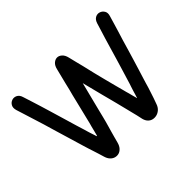

<svg xmlns="http://www.w3.org/2000/svg" viewBox="-146 -931 1179 1179"><g transform="rotate(-45 444.0 -341.0)"><path d="M123 -653Q116 -677 99 -685.5Q82 -694 65 -688.5Q48 -683 39 -667Q30 -651 37 -627Q44 -606 53.5 -574.5Q63 -543 74 -509Q85 -475 94 -445Q106 -404 118 -363.5Q130 -323 141.5 -285Q153 -247 163 -213Q168 -196 173 -179.5Q178 -163 183 -147Q188 -131 193.5 -114.5Q199 -98 204.5 -80Q210 -62 216 -42Q222 -22 234 -9.5Q246 3 261 7Q276 11 290.5 7Q305 3 317 -10Q329 -23 335 -45Q341 -67 346 -86Q351 -105 356 -122Q361 -139 365.5 -155Q370 -171 374.5 -187Q379 -203 383 -220Q388 -241 394.5 -266.5Q401 -292 408.5 -322Q416 -352 425 -387Q434 -422 444 -462Q451 -491 462 -511Q473 -531 482 -547Q491 -563 495 -581.5Q499 -600 493 -626Q487 -652 472.5 -665Q458 -678 442 -678Q426 -678 411.5 -665.5Q397 -653 391 -627Q385 -602 389 -583Q393 -564 402.5 -547Q412 -530 423 -509.5Q434 -489 441 -460Q451 -420 460 -385Q469 -350 476.5 -320Q484 -290 491 -264.5Q498 -239 503 -218Q507 -201 511.5 -184Q516 -167 520 -150Q524 -133 528.5 -115.5Q533 -98 537.5 -79.5Q542 -61 546 -41Q551 -22 562.5 -10Q574 2 589.5 5.5Q605 9 621 5Q637 1 650.5 -11Q664 -23 671 -43Q679 -63 685 -82Q691 -101 697 -118.5Q703 -136 708 -152.5Q713 -169 717.5 -185Q722 -201 727 -216Q736 -245 745 -274Q754 -303 763 -333Q772 -363 782 -396.5Q792 -430 803 -468Q812 -496 820.5 -524.5Q829 -553 837 -579.5Q845 -606 851 -627Q859 -651 849.5 -667Q840 -683 823 -688.5Q806 -694 789.5 -685.5Q773 -677 765 -653Q759 -632 750.5 -605.5Q742 -579 733 -549Q724 -519 715 -488Q705 -453 694 -416.5Q683 -380 673 -346.5Q663 -313 655 -287.5Q647 -262 643 -248Q640 -239 637 -230Q634 -221 631 -211.5Q628 -202 625.5 -193.5Q623 -185 621 -178Q619 -171 617 -166Q616 -161 615 -158.5Q614 -156 613.5 -155Q613 -154 612.5 -155Q612 -156 611.5 -159Q611 -162 610 -166Q609 -170 607 -176.5Q605 -183 603 -191.5Q601 -200 598.5 -209.5Q596 -219 593 -228.5Q590 -238 588 -248Q584 -263 574.5 -298.5Q565 -334 554.5 -375.5Q544 -417 536 -449Q532 -465 527.5 -485Q523 -505 517.5 -527.5Q512 -550 505.5 -575Q499 -600 493 -626Q487 -652 472.5 -665Q458 -678 442 -678Q426 -678 411.5 -665.5Q397 -653 391 -627Q385 -602 378.5 -577Q372 -552 366.5 -529Q361 -506 356 -485Q351 -464 346 -447Q341 -425 333.5 -395.5Q326 -366 319 -336Q312 -306 306 -283Q300 -260 298 -250Q295 -240 292.5 -230.5Q290 -221 288 -212.5Q286 -204 284 -196.5Q282 -189 280.5 -183Q279 -177 278 -173Q277 -169 276 -166.5Q275 -164 274.5 -163.5Q274 -163 273 -164Q272 -165 271 -168Q270 -171 269 -175Q268 -179 266 -184.5Q264 -190 262 -196.5Q260 -203 257.5 -210.5Q255 -218 252.5 -227Q250 -236 247 -246Q242 -262 230.5 -299.5Q219 -337 205.5 -384Q192 -431 179 -473Q171 -502 160 -536Q149 -570 139.5 -601.5Q130 -633 123 -653Z"/></g></svg>

Font: Tilt Neon
Style: Regular
Weight: 400
Designer: Andy Clymer
Foundry: Andy Clymer
Version: Version 1.000